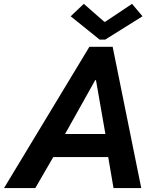

<svg xmlns="http://www.w3.org/2000/svg" viewBox="-67 -958 797 978"><path d="M-46.5 0 388.4 -719.7H506.8L652.5 0H511.2L478.2 -193.2L475 -246.1L421.9 -549.8H418L248.2 -246.5L224.2 -192.3L112.8 0ZM142.3 -157.9 166.8 -275.6H552.5L528.6 -157.9ZM440.6 -756.2 292.9 -875.1 359.9 -938.4 464.1 -847.1H469L605.6 -938.4L658.9 -875.1L468.8 -756.2Z"/></svg>

Font: Reddit Sans
Style: Italic
Weight: 400
Italic angle: -11.25°
Designer: Stephen Hutchings
Version: Version 1.013